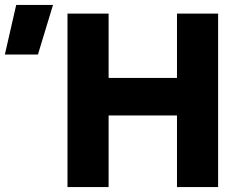

<svg xmlns="http://www.w3.org/2000/svg" viewBox="-190 -755 983 775"><path d="M82.4 0V-700H248.4V-440.5H524.4V-700H690.4V0H524.4V-289H248.4V0ZM-170.4 -534.8 -124.6 -735H23.9L-36.9 -534.8Z"/></svg>

Font: Geologica-Sharp
Style: Regular
Weight: 100
Designer: Sindre Bremnes, Frode Helland
Foundry: Monokrom Skriftforlag AS
Version: Version 1.010;gftools[0.9.28]